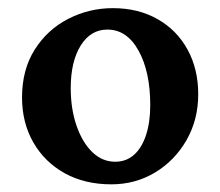

<svg xmlns="http://www.w3.org/2000/svg" viewBox="-20 -454 552 481"><path d="M258.8 7.8Q192.4 7.8 142.1 -20Q91.8 -47.9 63.5 -97.2Q35.2 -146.5 35.2 -210Q35.2 -279.3 66.9 -329.6Q98.6 -379.9 150.9 -406.7Q203.1 -433.6 262.7 -433.6Q326.2 -433.6 374.5 -406.2Q422.9 -378.9 449.7 -330.1Q476.6 -281.2 476.6 -217.8Q476.6 -154.3 447.3 -103Q418 -51.8 368.7 -22Q319.3 7.8 258.8 7.8ZM268.6 -48.8Q295.9 -48.8 315.4 -65.9Q335 -83 345.7 -115.2Q356.4 -147.5 356.4 -190.4Q356.4 -274.4 327.1 -327.1Q297.9 -379.9 249 -379.9Q207 -379.9 182.1 -339.8Q157.2 -299.8 157.2 -233.4Q157.2 -180.7 171.9 -138.7Q186.5 -96.7 211.4 -72.8Q236.3 -48.8 268.6 -48.8Z"/></svg>

Font: Crimson Pro ExtraLight SemiBold
Style: Regular
Weight: 600
Version: Version 1.002